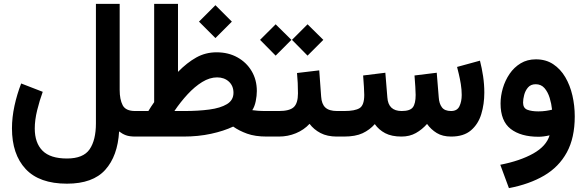

<svg xmlns="http://www.w3.org/2000/svg" viewBox="-20 -702 3016 987"><path d="M324.2 242.2Q182.1 242.2 111.8 166.7Q41.5 91.3 41.5 -42.5Q41.5 -98.1 54.4 -158Q67.4 -217.8 88.9 -272.9L199.7 -230Q183.6 -186 171.1 -135.5Q158.7 -85 158.7 -41.5Q158.7 32.7 198.7 72.8Q238.8 112.8 324.2 112.8Q408.2 112.8 440.7 65.4Q473.1 18.1 473.1 -67.9V-682.1H595.2V-239.7Q595.2 -190.9 610.6 -161.1Q626 -131.3 674.8 -131.3H689.9V0H675.8Q646 0 627.7 -6.6Q609.4 -13.2 592.3 -26.4Q585 100.1 521 171.1Q457 242.2 324.2 242.2Z M1087.4 -675.3 1171.9 -590.8 1087.4 -506.3 1002.9 -590.8ZM1093.3 -433.1Q1153.8 -433.1 1200.4 -407.2Q1247.1 -381.3 1273.7 -336.4Q1300.3 -291.5 1300.3 -233.9Q1300.3 -210 1294.7 -182.1Q1289.1 -154.3 1276.9 -135.7Q1288.6 -133.8 1305.9 -132.6Q1323.2 -131.3 1350.1 -131.3H1364.7V0H1350.6Q1291.5 0 1250.2 -14.9Q1209 -29.8 1178.7 -51.3Q1129.9 -28.3 1064.7 -14.2Q999.5 0 923.3 0H670.4V-131.3H742.7Q749.5 -143.1 757.1 -154.3Q764.6 -165.5 772.5 -176.8V-682.1H895V-332.5Q941.4 -379.9 989 -406.5Q1036.6 -433.1 1093.3 -433.1ZM1096.2 -304.2Q1058.1 -304.2 1019.5 -280.5Q981 -256.8 944.6 -217.5Q908.2 -178.2 876.5 -131.3H927.7Q999 -131.3 1056.2 -138.9Q1113.3 -146.5 1146.7 -166.7Q1180.2 -187 1180.2 -225.1Q1180.2 -260.7 1156.5 -282.5Q1132.8 -304.2 1096.2 -304.2Z M1561 -577.1 1642.1 -497.1 1561 -416 1481 -497.1ZM1397 -577.1 1478 -497.1 1397 -416 1316.9 -497.1ZM1345.2 -131.3H1413.6Q1468.8 -131.3 1490.2 -151.4Q1511.7 -171.4 1511.7 -222.2Q1511.7 -249.5 1510.5 -275.4Q1509.3 -301.3 1506.8 -326.7L1621.1 -340.3L1630.9 -205.6Q1633.3 -167 1652.6 -149.2Q1671.9 -131.3 1712.9 -131.3H1723.1V0H1711.9Q1662.1 0 1627.7 -18.1Q1593.3 -36.1 1571.3 -65.4Q1542.5 -34.2 1501.2 -17.1Q1460 0 1413.6 0H1345.2Z M2043.9 0Q1993.2 0 1960.2 -17.3Q1927.2 -34.7 1906.7 -64Q1880.4 -34.2 1843.8 -17.1Q1807.1 0 1748.5 0H1703.6V-131.3H1749.5Q1804.7 -131.3 1828.6 -146.2Q1852.5 -161.1 1852.5 -213.9Q1852.5 -225.1 1850.8 -255.6Q1849.1 -286.1 1846.7 -314L1960.9 -328.1L1971.2 -201.7Q1975.6 -131.3 2044.9 -131.3Q2087.9 -131.3 2102.3 -150.4Q2116.7 -169.4 2116.7 -213.9Q2116.7 -224.6 2115 -255.4Q2113.3 -286.1 2110.8 -314L2225.1 -328.1L2235.4 -201.7Q2237.3 -169.9 2251.5 -150.6Q2265.6 -131.3 2298.8 -131.3Q2330.1 -131.3 2341.8 -155.8Q2353.5 -180.2 2353.5 -213.9Q2353.5 -241.2 2348.9 -269.8Q2344.2 -298.3 2338.4 -322.3Q2332.5 -346.2 2329.6 -357.9L2447.3 -390.1Q2457 -352.5 2463.4 -310.3Q2469.7 -268.1 2469.7 -226.1Q2469.7 -167 2454.1 -115.5Q2438.5 -64 2401.1 -32Q2363.8 0 2299.3 0Q2254.9 0 2225.1 -18.3Q2195.3 -36.6 2175.3 -64.9Q2149.9 -36.1 2117.9 -18.1Q2085.9 0 2043.9 0Z M2934.6 -103.5Q2934.6 6.8 2893.8 81.5Q2853 156.2 2777.1 200.7Q2701.2 245.1 2596.2 265.1L2551.8 145Q2653.8 125 2721.2 87.2Q2788.6 49.3 2805.2 -6.3Q2774.4 1 2748.5 1Q2657.2 1 2605.2 -39.3Q2553.2 -79.6 2553.2 -169.9Q2553.2 -208.5 2564.9 -248.5Q2576.7 -288.6 2599.6 -322.3Q2622.6 -356 2656.5 -376.5Q2690.4 -397 2734.9 -397Q2786.1 -397 2823.7 -372.1Q2861.3 -347.2 2886 -305.2Q2910.6 -263.2 2922.6 -210.9Q2934.6 -158.7 2934.6 -103.5ZM2747.6 -129.4Q2768.1 -129.4 2786.4 -132.1Q2804.7 -134.8 2817.9 -138.2Q2814.9 -168.5 2805.7 -198.7Q2796.4 -229 2779.1 -249Q2761.7 -269 2733.9 -269Q2708.5 -269 2694.3 -252.4Q2680.2 -235.8 2674.6 -213.9Q2668.9 -191.9 2668.9 -174.8Q2668.9 -146.5 2690.7 -137.9Q2712.4 -129.4 2747.6 -129.4Z"/></svg>

Font: Vazirmatn UI NL
Style: Bold
Weight: 700
Designer: Saber Rastikerdar
Foundry: Saber Rastikerdar
Version: Version 33.003